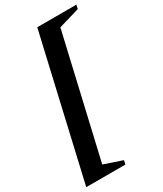

<svg xmlns="http://www.w3.org/2000/svg" viewBox="-270 -817 936 1105"><g transform="rotate(-30 198.0 -265.0)"><path d="M-40 204 176 -734H436L430 -708L291 -667L105 137L226 178L220 204Z"/></g></svg>

Font: Platypi ExtraBold
Style: Italic
Weight: 800
Italic angle: -13°
Designer: David Sargent
Foundry: Bolt Cutter Type
Version: Version 1.200; ttfautohint (v1.8.4.7-5d5b)